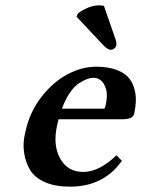

<svg xmlns="http://www.w3.org/2000/svg" viewBox="-20 -696 534 726"><path d="M373 -673.8 416 -549.8Q421.9 -534.2 419.4 -523.9Q418 -517.1 411.9 -512.5Q405.8 -507.8 398.9 -507.8Q386.7 -507.8 368.2 -527.8L269.5 -632.8L273.9 -644Q277.3 -647 282.5 -650.9Q287.6 -654.8 295.9 -659.2Q304.2 -663.6 313 -667.2Q321.8 -670.9 332.5 -673.3Q343.3 -675.8 353.5 -675.8Q365.2 -675.8 373 -673.8ZM214.4 -285.2H374.5Q377 -287.1 378.9 -295.9Q388.2 -335.4 380.9 -359.1Q373.5 -382.8 361.1 -392.3Q348.6 -401.9 333.5 -401.9Q323.2 -401.9 310.5 -397.5Q297.9 -393.1 280 -382.1Q262.2 -371.1 244.6 -345.9Q227.1 -320.8 214.4 -285.2ZM420.4 -108.9 440.9 -87.9Q371.6 10.3 243.7 9.8Q188.5 9.8 150.1 -7.1Q111.8 -23.9 94.2 -52.7Q76.7 -81.5 71 -119.1Q65.4 -156.7 76.2 -198.2Q91.8 -271.5 136.2 -328.9Q180.7 -386.2 235.1 -415Q289.6 -443.8 343.3 -443.8Q385.7 -443.8 416.3 -433.3Q446.8 -422.9 462.9 -406Q479 -389.2 486.6 -365.2Q494.1 -341.3 493.7 -317.4Q493.2 -293.5 487.3 -266.1Q482.9 -245.1 443.8 -245.1H201.2Q198.2 -231.4 195.3 -219.2Q179.7 -145.5 208 -95.7Q236.3 -45.9 294.9 -45.9Q355 -45.9 420.4 -108.9Z"/></svg>

Font: Linux Libertine Slanted
Style: Semibold Slanted
Weight: 600
Designer: Philipp H. Poll
Foundry: Philipp H. Poll
Version: Version 5.1.1